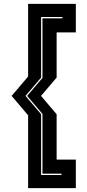

<svg xmlns="http://www.w3.org/2000/svg" viewBox="-20 -770 451 990"><path d="M192 -181V132.5H297V125.5H199V-182.5L120 -275.5L199 -368.5V-675.5H302V-682.5H192V-370L111.5 -275.5ZM272 -181V53H371V200H125V-175.5L40 -275.5L125 -375.5V-750H371V-603H272V-370L191.5 -275.5Z"/></svg>

Font: Tourney Thin ExtraBold
Style: Regular
Weight: 800
Version: Version 1.015